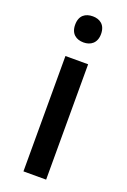

<svg xmlns="http://www.w3.org/2000/svg" viewBox="-145 -793 559 843"><g transform="rotate(20 135.0 -372.0)"><path d="M136 -744C102 -744 75 -727 75 -683C75 -640 102 -622 136 -622C168 -622 196 -640 196 -683C196 -727 168 -744 136 -744ZM188 -539H82V0H188Z"/></g></svg>

Font: Noto Sans Cherokee Medium
Style: Regular
Weight: 500
Designer: Monotype Design Team
Foundry: Monotype Imaging Inc.
Version: Version 2.001